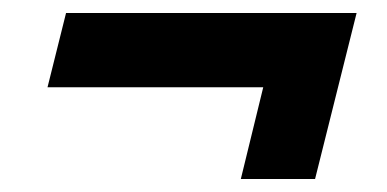

<svg xmlns="http://www.w3.org/2000/svg" viewBox="-20 -414 590 293"><path d="M347.5 -140.8 381.7 -280.8H52.5L80.8 -394.2H524.2L460.8 -140.8Z"/></svg>

Font: Funnel Sans Light
Style: Bold Italic
Weight: 700
Italic angle: -14.036°
Version: Version 1.000